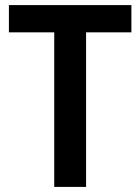

<svg xmlns="http://www.w3.org/2000/svg" viewBox="-20 -734 551 754"><path d="M318 0V-607H496V-714H15V-607H193V0Z"/></svg>

Font: Noto Sans Lao Looped SemiCondensed SemiBold
Style: Regular
Weight: 600
Width: 4
Designer: Mark Frömberg, Ben Mitchell
Foundry: The Fontpad Ltd
Version: Version 1.002